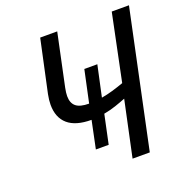

<svg xmlns="http://www.w3.org/2000/svg" viewBox="-128 -829 903 943"><g transform="rotate(-20 323.5 -357.0)"><path d="M406 0 468 -291Q443 -281 413.5 -271Q384 -261 351 -255L319 -104H252L282 -248Q200 -248 159 -283.5Q118 -319 118 -386Q118 -410 124 -440L183 -714H272L214 -440Q209 -415 209 -398Q209 -362 230 -344.5Q251 -327 298 -327L334 -495H402L367 -333Q396 -338 425 -346.5Q454 -355 485 -366L557 -714H647L496 0Z"/></g></svg>

Font: Noto Sans IKEA
Style: Italic
Weight: 400
Italic angle: -12°
Designer: Monotype Design Team
Foundry: Monotype Imaging Inc.
Version: Version 2.001